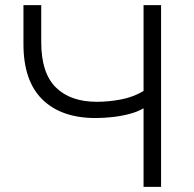

<svg xmlns="http://www.w3.org/2000/svg" viewBox="-20 -725 754 745"><path d="M537 0V-305Q516 -292 484.5 -283.5Q453 -275 418.5 -271Q384 -267 351 -267Q218 -267 144.5 -339Q71 -411 71 -554V-705H140V-561Q140 -442 196.5 -386Q253 -330 356 -330Q401 -330 449 -339Q497 -348 537 -372V-705H605V0Z"/></svg>

Font: Nunito Sans 8pt Light
Style: Regular
Weight: 300
Version: Version 3.101;gftools[0.9.27]